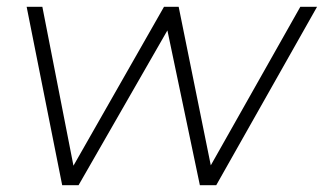

<svg xmlns="http://www.w3.org/2000/svg" viewBox="-20 -542 948 562"><path d="M162 0 58 -522H104L195 -57L460 -522H503L597 -58L859 -522H908L613 0H565L470 -453L210 0Z"/></svg>

Font: Montserrat Light
Style: Italic
Weight: 300
Italic angle: -11.3°
Designer: Julieta Ulanovsky
Foundry: Julieta Ulanovsky
Version: Version 9.000; ttfautohint (v1.8.4.7-5d5b)